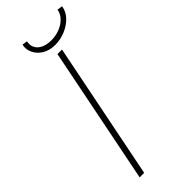

<svg xmlns="http://www.w3.org/2000/svg" viewBox="-281 -913 951 951"><g transform="rotate(-45 195.0 -437.5)"><path d="M62.5 0 206.5 -719.7H238.3L94.2 0ZM233.4 -759.3Q192.9 -758.8 164.3 -776.1Q135.7 -793.5 123.3 -820.3Q110.8 -847.2 117.2 -875L144.5 -871.1Q139.2 -846.2 149.2 -827.6Q159.2 -809.1 181.2 -799.1Q203.1 -789.1 232.4 -789.1Q281.7 -789.1 318.8 -813.5Q356 -837.9 362.3 -875L390.1 -871.1Q385.3 -838.4 361.6 -813.5Q337.9 -788.6 303.7 -774.2Q269.5 -759.8 233.4 -759.3Z"/></g></svg>

Font: Reddit Sans ExtraLight
Style: Italic
Weight: 250
Italic angle: -11.25°
Designer: Stephen Hutchings
Version: Version 1.013